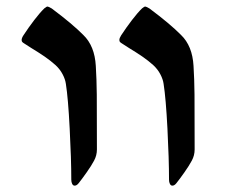

<svg xmlns="http://www.w3.org/2000/svg" viewBox="-20 -547 693 589"><path d="M498.5 4.4Q498.5 -58.1 493.7 -152.1Q488.8 -246.1 481.9 -289.6Q480 -303.7 471.9 -319.1Q463.9 -334.5 450.2 -347.2Q435.1 -360.8 417 -373.3Q398.9 -385.7 375.5 -399.9Q358.4 -410.6 355 -413.1Q350.1 -416 348.1 -418.2Q346.2 -420.4 346.2 -424.3Q346.2 -430.2 351.6 -438.5Q367.2 -462.4 384.8 -485.4Q402.3 -508.3 416 -521.5Q422.4 -526.9 425.8 -526.9Q428.2 -526.9 438.5 -521Q502 -473.6 535.2 -439.9Q570.3 -406.2 573.7 -344.7Q576.2 -304.7 576.7 -256.8Q577.1 -209 577.1 -88.4Q577.1 -70.3 568.4 -54.2Q560.1 -38.6 545.4 -17.8Q530.8 2.9 521 15.1Q515.1 22.5 508.8 22.5Q503.9 22.5 501.2 17.1Q498.5 11.7 498.5 4.4ZM198.7 4.4Q198.7 -58.1 193.8 -152.1Q189 -246.1 182.1 -289.6Q180.2 -303.7 172.1 -319.1Q164.1 -334.5 150.4 -347.2Q135.3 -360.8 117.2 -373.3Q99.1 -385.7 75.7 -399.9Q58.6 -410.6 55.2 -413.1Q50.3 -416 48.3 -418.2Q46.4 -420.4 46.4 -424.3Q46.4 -430.2 51.8 -438.5Q67.4 -462.4 85 -485.4Q102.5 -508.3 116.2 -521.5Q122.6 -526.9 126 -526.9Q128.4 -526.9 138.7 -521Q202.1 -473.6 235.4 -439.9Q270.5 -406.2 273.9 -344.7Q276.4 -304.7 276.9 -256.8Q277.3 -209 277.3 -88.4Q277.3 -70.3 268.6 -54.2Q260.3 -38.6 245.6 -17.8Q231 2.9 221.2 15.1Q215.3 22.5 209 22.5Q204.1 22.5 201.4 17.1Q198.7 11.7 198.7 4.4Z"/></svg>

Font: David Libre Medium
Style: Regular
Weight: 500
Version: Version 1.000